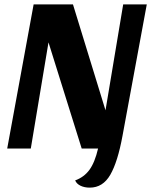

<svg xmlns="http://www.w3.org/2000/svg" viewBox="-20 -680 708 879"><path d="M134 -660H314L463 -175L544 -660H652L541 -59Q519 61 485 120Q451 179 391 179Q367 179 349 170.5Q331 162 324 146Q365 131 389.5 97.5Q414 64 429 0H354L202 -486L121 0H13Z"/></svg>

Font: Sansita
Style: Bold Italic
Weight: 700
Italic angle: -11°
Designer: Pablo Cosgaya
Foundry: Omnibus-Type
Version: Version 1.006